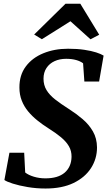

<svg xmlns="http://www.w3.org/2000/svg" viewBox="-20 -1018 587 1048"><path d="M228.5 11Q178 11 130.8 3Q83.5 -5 49.8 -15.8Q16 -26.5 4 -35.5L31.5 -184.5H112L117.5 -76.5Q135 -62.5 164.8 -53.5Q194.5 -44.5 227.5 -44.5Q262 -44.5 288.2 -52.2Q314.5 -60 332.5 -75.2Q350.5 -90.5 360.2 -112.2Q370 -134 370.5 -162Q371 -194 356.2 -219.5Q341.5 -245 313 -268.8Q284.5 -292.5 243 -318.5Q212 -338 183.8 -360.8Q155.5 -383.5 133.5 -410Q111.5 -436.5 98.8 -468.8Q86 -501 86 -540Q85.5 -608 120.8 -655.2Q156 -702.5 216.5 -727.2Q277 -752 351.5 -752Q402 -752 440.2 -746.2Q478.5 -740.5 504.8 -732Q531 -723.5 545.5 -714.5L521 -573H440.5L433.5 -672.5Q418.5 -684 395 -690.5Q371.5 -697 341 -697Q305.5 -697 277.8 -684.2Q250 -671.5 233.8 -647Q217.5 -622.5 217.5 -588.5Q217.5 -553.5 233.8 -526.5Q250 -499.5 281 -475.2Q312 -451 356 -423Q395.5 -398 430.5 -368.2Q465.5 -338.5 487.2 -300.8Q509 -263 509.5 -213.5Q509.5 -151.5 476.8 -100.5Q444 -49.5 381.5 -19.2Q319 11 228.5 11ZM166.5 -829.5 337.5 -997.5H418.5L521.5 -828.5L474 -803.5Q446.5 -828 419.2 -852.8Q392 -877.5 364.5 -902Q326 -877.5 286.8 -853Q247.5 -828.5 208.5 -804Z"/></svg>

Font: Merriweather 28pt
Style: Bold Italic
Weight: 700
Italic angle: -7.8°
Version: Version 2.101